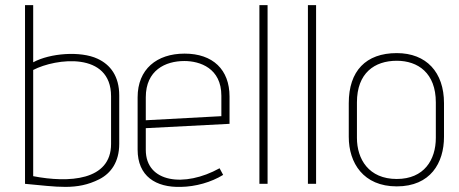

<svg xmlns="http://www.w3.org/2000/svg" viewBox="-20 -720 1796 752"><path d="M447 -346C447 -422 412 -467 362 -490C296 -521 176 -512 110 -476V-700H78V0C203 11 280 27 369 -18C414 -41 447 -85 447 -157ZM415 -156C415 -12 249 -3 110 -30V-446C199 -492 415 -519 415 -343Z M840 -61C703 15 551 -4 551 -133V-218L879 -235V-342C879 -447 814 -510 703 -510C594 -510 519 -449 519 -339V-134C519 -30 590 15 689 12C746 11 807 -6 854 -35ZM847 -265 551 -249V-339C551 -445 628 -481 702 -481C763 -481 847 -453 847 -345Z M1028 0V-700H996V0Z M1218 0V-700H1186V0Z M1719 -316C1719 -437 1650 -512 1534 -512C1413 -512 1346 -442 1346 -316V-184C1346 -82 1403 10 1534 10C1666 10 1719 -82 1719 -184ZM1687 -180C1687 -94 1641 -19 1534 -19C1424 -19 1378 -97 1378 -180V-319C1378 -434 1447 -482 1534 -482C1617 -482 1687 -434 1687 -319Z"/></svg>

Font: Advent Pro
Style: ExtraLight
Weight: 250
Designer: Andreas Kalpakidis
Foundry: Andreas Kalpakidis
Version: Version 2.002 2007